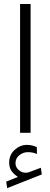

<svg xmlns="http://www.w3.org/2000/svg" viewBox="-20 -678 257 980"><path d="M71.8 225.1Q53.7 213.9 40.3 196.8Q26.9 179.7 26.9 151.9Q26.9 111.8 54.9 86.7Q83 61.5 117.7 61.5Q143.6 61.5 168 72.8L168.5 107.9Q156.2 102.5 144.8 100.6Q133.3 98.6 122.1 98.6Q98.1 98.6 78.6 114.3Q59.1 129.9 59.1 155.3Q59.1 176.3 77.4 191.4Q95.7 206.5 119.1 203.1Q121.6 203.1 124 202.1Q126.5 201.2 128.4 200.7L188.5 178.2L193.4 212.4L16.6 282.2L11.7 249ZM136.2 -657.7V0H82.5V-657.7Z"/></svg>

Font: Vazirmatn UI FD ExtraLight
Style: Regular
Weight: 200
Designer: Saber Rastikerdar
Foundry: Saber Rastikerdar
Version: Version 33.003